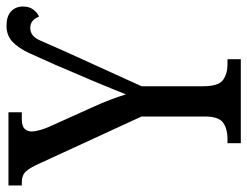

<svg xmlns="http://www.w3.org/2000/svg" viewBox="-108 -655 760 590"><g transform="rotate(-90 272.0 -360.0)"><path d="M127 0V-41H142Q170 -41 189.5 -54Q209 -67 209 -111V-305L64 -620Q51 -649 39.5 -661Q28 -673 7 -673H-3V-714H222V-673H201Q179 -673 171 -664Q163 -655 163 -643Q163 -632 167.5 -616.5Q172 -601 177 -590L236 -459Q250 -429 260 -402.5Q270 -376 277 -353Q285 -373 296 -400Q307 -427 320 -458L370 -575Q389 -618 404 -650.5Q419 -683 438.5 -701.5Q458 -720 488 -720Q517 -720 532 -706Q547 -692 547 -669Q547 -650 537.5 -637.5Q528 -625 516 -620Q512 -631 503.5 -639Q495 -647 481 -647Q456 -647 443 -617.5Q430 -588 407 -536L302 -305V-116Q302 -68 321.5 -54.5Q341 -41 367 -41H385V0Z"/></g></svg>

Font: Noto Serif ExtraCondensed
Style: Regular
Weight: 400
Width: 2
Designer: Monotype Design Team
Foundry: Monotype Imaging Inc.
Version: Version 2.015